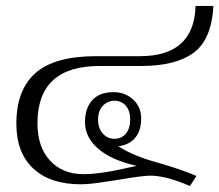

<svg xmlns="http://www.w3.org/2000/svg" viewBox="-20 -610 738 646"><path d="M486 -19Q460 -19 378 -5Q369 -4 325 3Q281 10 251 10Q149 10 92 -43Q35 -96 35 -194Q35 -307 99 -364Q163 -421 304 -421H451Q633 -421 638 -590H698Q692 -477 631.5 -432.5Q571 -388 455 -388H315Q106 -388 106 -195Q106 -116 148 -70Q190 -24 261 -24Q314 -24 394 -42L440 -52Q355 -71 310.5 -109.5Q266 -148 266 -199Q266 -246 290.5 -273Q315 -300 362 -300Q401 -300 428 -275Q455 -250 455 -212Q455 -170 434.5 -146Q414 -122 378 -118Q402 -102 436 -88Q470 -74 503 -65Q570 -46 619 -27L641 -18L619 16Q539 -19 486 -19ZM418 -208Q418 -237 403.5 -254Q389 -271 365 -271Q342 -271 326 -254Q310 -237 310 -208Q310 -178 326 -160.5Q342 -143 365 -143Q389 -143 403.5 -160.5Q418 -178 418 -208Z"/></svg>

Font: Taviraj Light
Style: Regular
Weight: 300
Designer: Katatrad Team
Foundry: CadsonDemak
Version: Version 1.001